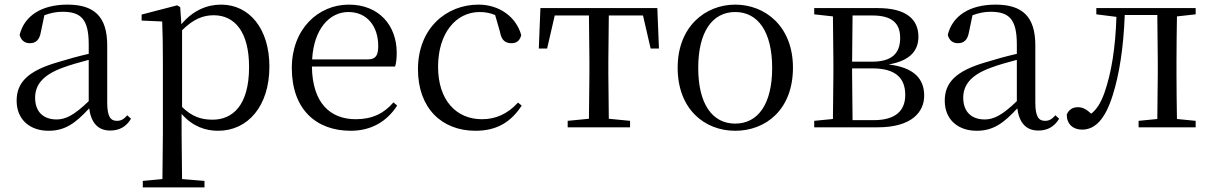

<svg xmlns="http://www.w3.org/2000/svg" viewBox="-20 -551 5241 831"><path d="M457 14C496 14 526 -2 547 -37L531 -52C515 -34 503 -28 486 -28C459 -28 444 -45 444 -108V-355C444 -479 388 -531 272 -531C159 -531 85 -482 65 -400C71 -377 86 -364 109 -364C134 -364 151 -377 157 -413L172 -485C199 -495 224 -500 250 -500C329 -500 364 -470 364 -359V-318C320 -308 273 -295 231 -282C99 -244 52 -193 52 -115C52 -32 111 15 190 15C262 15 307 -18 366 -82C374 -22 402 14 457 14ZM364 -113C301 -53 265 -34 225 -34C169 -34 132 -66 132 -128C132 -183 165 -226 249 -257C283 -270 323 -281 364 -292Z M924 15C1053 15 1146 -92 1146 -263C1146 -427 1059 -531 937 -531C876 -531 815 -506 765 -446L760 -520L747 -528L593 -488V-462L682 -458C684 -408 685 -355 685 -287V27L683 224L598 232V260H865V232L768 224L766 27V-58C814 -3 870 15 924 15ZM768 -420C818 -470 861 -485 905 -485C996 -485 1058 -413 1058 -261C1058 -95 987 -33 900 -33C851 -33 811 -46 768 -88Z M1498 15C1588 15 1655 -26 1699 -94L1683 -108C1642 -60 1591 -35 1520 -35C1410 -35 1332 -104 1330 -263H1690C1695 -279 1697 -299 1697 -323C1697 -441 1620 -531 1490 -531C1357 -531 1243 -425 1243 -257C1243 -76 1350 15 1498 15ZM1331 -294C1338 -424 1405 -499 1488 -499C1569 -499 1617 -437 1617 -352C1617 -312 1607 -294 1572 -294Z M2038 15C2133 15 2193 -25 2238 -94L2222 -107C2177 -58 2126 -35 2066 -35C1954 -35 1876 -118 1876 -262C1876 -408 1954 -499 2056 -499C2079 -499 2101 -495 2123 -486L2144 -413C2150 -378 2166 -364 2194 -364C2216 -364 2230 -375 2236 -399C2214 -479 2140 -531 2051 -531C1913 -531 1789 -430 1789 -251C1789 -84 1891 15 2038 15Z M2528 0H2707V-28L2615 -37L2613 -229V-288L2615 -484H2763L2796 -341H2832L2825 -516H2319L2312 -341H2348L2381 -484H2529L2531 -288V-229L2529 -37L2437 -28V0Z M3162 15C3295 15 3412 -77 3412 -258C3412 -438 3291 -531 3162 -531C3034 -531 2913 -437 2913 -258C2913 -78 3030 15 3162 15ZM3162 -16C3063 -16 3002 -101 3002 -257C3002 -413 3063 -499 3162 -499C3261 -499 3322 -413 3322 -257C3322 -101 3261 -16 3162 -16Z M3584 0H3779C3927 0 3980 -67 3980 -137C3980 -210 3936 -259 3826 -272C3926 -289 3955 -338 3955 -392C3955 -467 3903 -516 3779 -516H3504V-489L3585 -480L3587 -288V-229L3585 -36L3504 -28V0ZM3670 -484H3756C3841 -484 3876 -450 3876 -387C3876 -317 3837 -284 3753 -284H3668ZM3668 -255H3756C3860 -255 3898 -210 3898 -140C3898 -71 3855 -31 3762 -31H3670L3668 -229Z M4474 14C4513 14 4543 -2 4564 -37L4548 -52C4532 -34 4520 -28 4503 -28C4476 -28 4461 -45 4461 -108V-355C4461 -479 4405 -531 4289 -531C4176 -531 4102 -482 4082 -400C4088 -377 4103 -364 4126 -364C4151 -364 4168 -377 4174 -413L4189 -485C4216 -495 4241 -500 4267 -500C4346 -500 4381 -470 4381 -359V-318C4337 -308 4290 -295 4248 -282C4116 -244 4069 -193 4069 -115C4069 -32 4128 15 4207 15C4279 15 4324 -18 4383 -82C4391 -22 4419 14 4474 14ZM4381 -113C4318 -53 4282 -34 4242 -34C4186 -34 4149 -66 4149 -128C4149 -183 4182 -226 4266 -257C4300 -270 4340 -281 4381 -292Z M4988 0H5155V-28L5074 -36C5073 -92 5072 -174 5072 -229V-288C5072 -342 5073 -424 5074 -480L5155 -489V-516H4725V-489L4812 -478C4808 -348 4791 -237 4760 -149C4744 -105 4727 -78 4703 -59C4683 -77 4667 -87 4646 -87C4623 -87 4606 -77 4597 -55C4597 -14 4624 10 4663 10C4717 10 4762 -30 4796 -139C4825 -230 4843 -349 4848 -486H4989L4991 -288V-229L4989 -36L4908 -28V0Z"/></svg>

Font: Noto Serif CJK TC
Style: Regular
Weight: 400
Designer: Ryoko NISHIZUKA 西塚涼子 (kana & ideographs); Frank Grießhammer (Latin, Greek & Cyrillic); Wenlong ZHANG 张文龙 (bopomofo); San
Foundry: Adobe
Version: Version 2.001;hotconv 1.1.0;makeotfexe 2.6.0